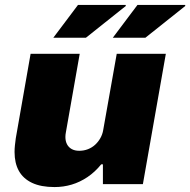

<svg xmlns="http://www.w3.org/2000/svg" viewBox="-20 -745 771 778"><path d="M201 13Q146 13 110 -4Q74 -21 56.5 -52.5Q39 -84 39 -129Q39 -143 40.5 -156.5Q42 -170 44 -185L104 -527H303L247 -209Q246 -204 245.5 -199.5Q245 -195 245 -190Q245 -173 251.5 -160.5Q258 -148 270.5 -141Q283 -134 301 -134Q320 -134 336.5 -140.5Q353 -147 365.5 -158.5Q378 -170 386.5 -185Q395 -200 398 -217L453 -527H652L559 1H397V-79H390Q365 -48 334.5 -27.5Q304 -7 270.5 3Q237 13 201 13ZM196 -592 296 -725H489L490 -721L328 -592ZM437 -592 537 -725H730L731 -721L569 -592Z"/></svg>

Font: Archivo SemiBold Black
Style: Italic
Weight: 900
Italic angle: -10°
Version: Version 2.001